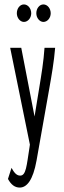

<svg xmlns="http://www.w3.org/2000/svg" viewBox="-20 -673 290 867"><path d="M88 -574C106 -574 121 -592 121 -613C121 -635 106 -653 88 -653C70 -653 56 -635 56 -613C56 -592 71 -574 88 -574ZM176 -574C194 -574 209 -592 209 -613C209 -635 194 -653 176 -653C158 -653 144 -635 144 -613C144 -592 159 -574 176 -574ZM69 174C101 174 129 141 145 52L202 -270C213 -332 224 -395 229 -457H181C177 -396 167 -336 157 -275L136 -147L76 -457H26L115 -20L113 -6C100 76 98 120 71 120C54 120 43 105 32 85L16 135C30 161 47 174 69 174Z"/></svg>

Font: Inconsolata UltraCondensed Thin
Style: Regular
Weight: 100
Width: 1
Monospace: yes
Designer: Raph Levien, Cyreal, Brenton Simpson
Foundry: Raph Levien, Cyreal, Google
Version: Version 3.100